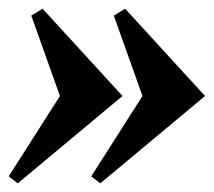

<svg xmlns="http://www.w3.org/2000/svg" viewBox="-26 -461 492 442"><path d="M236 -425 262 -441 446 -240 205 -39 184 -55 302 -240ZM46 -425 72 -441 256 -240 15 -39 -6 -55 112 -240Z"/></svg>

Font: Brygada 1918
Style: Bold Italic
Weight: 700
Italic angle: -8°
Designer: Mateusz Machalski | Borys Kosmynka | Przemek Hoffer
Foundry: NIEPODLEGLA 2018
Version: Version 3.006